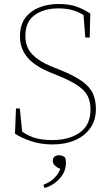

<svg xmlns="http://www.w3.org/2000/svg" viewBox="-20 -710 555 961"><path d="M243 13Q184 13 134 -4Q84 -21 55 -41L60 -167H79L91 -51Q128 -26 162.5 -17.5Q197 -9 243 -9Q326 -9 379.5 -46.5Q433 -84 433 -163Q433 -200 419.5 -228Q406 -256 371 -280.5Q336 -305 272 -331L235 -346Q155 -378 117.5 -422.5Q80 -467 80 -528Q80 -586 107.5 -621.5Q135 -657 178.5 -673.5Q222 -690 271 -690Q326 -690 361.5 -677.5Q397 -665 432 -642L429 -522H407L398 -635Q370 -652 340 -660Q310 -668 272 -668Q200 -668 153.5 -634.5Q107 -601 107 -531Q107 -473 142 -437.5Q177 -402 236 -378L276 -362Q351 -332 390.5 -303.5Q430 -275 445 -242Q460 -209 460 -164Q460 -109 432 -69Q404 -29 355 -8Q306 13 243 13ZM310 104Q310 150 278 184.5Q246 219 203 231L197 215Q231 202 252 181Q273 160 282 135Q265 129 254.5 118Q244 107 244 96Q244 81 253 74Q262 67 275 67Q283 67 291 69.5Q299 72 305 78Q310 88 310 104Z"/></svg>

Font: Source Serif Pro ExtraLight
Style: Regular
Weight: 200
Designer: Frank Grießhammer
Foundry: Adobe Systems Incorporated
Version: Version 3.001;hotconv 1.0.111;makeotfexe 2.5.65597